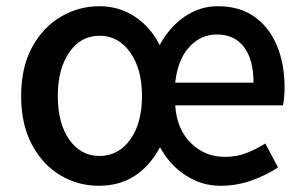

<svg xmlns="http://www.w3.org/2000/svg" viewBox="-20 -584 978 618"><path d="M298 14Q231 14 174 -20Q117 -54 82.5 -119Q48 -184 48 -275Q48 -367 83 -431.5Q118 -496 175.5 -530Q233 -564 300 -564Q362 -564 412.5 -531.5Q463 -499 494 -439Q526 -498 575 -531Q624 -564 681 -564Q751 -564 798.5 -530.5Q846 -497 871 -438Q896 -379 896 -301Q896 -285 894.5 -270.5Q893 -256 891 -245H544Q549 -168 594.5 -123.5Q640 -79 704 -79Q741 -79 772 -91Q803 -103 834 -122L875 -45Q837 -20 789.5 -3Q742 14 689 14Q630 14 578.5 -19Q527 -52 495 -110Q462 -49 413 -17.5Q364 14 298 14ZM300 -82Q361 -82 399 -134.5Q437 -187 437 -275Q437 -362 399 -415.5Q361 -469 300 -469Q240 -469 203 -415.5Q166 -362 166 -275Q166 -187 203 -134.5Q240 -82 300 -82ZM544 -318H796Q796 -392 765.5 -432.5Q735 -473 678 -473Q626 -473 589 -432.5Q552 -392 544 -318Z"/></svg>

Font: Source Han Sans TC Medium
Style: Regular
Weight: 500
Designer: Ryoko NISHIZUKA Ë•øÂ°öÊ∂ºÂ≠ê (kana, bopomofo & ideographs); Paul D. Hunt (Latin, Greek & Cyrillic); Sandoll Communicatio
Foundry: Adobe
Version: Version 2.004;hotconv 1.0.118;makeotfexe 2.5.65603